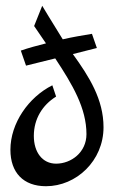

<svg xmlns="http://www.w3.org/2000/svg" viewBox="-20 -645 411 664"><path d="M298 -528C268 -523 231 -517 197 -509C159 -570 127 -623 126 -625L98 -555L139 -495C107 -487 78 -479 52 -470L70 -418L171 -443C231 -352 279 -271 279 -181C279 -118 226 -79 174 -79C127 -79 97 -118 97 -175C97 -234 127 -282 174 -311L161 -350C79 -309 16 -219 16 -127C16 -48 61 -1 139 -1C244 -1 338 -89 338 -205C338 -301 289 -379 232 -458L315 -479Z"/></svg>

Font: Marck Script
Style: Regular
Weight: 400
Designer: Denis Masharov, Marck Fogel
Foundry: Denis Masharov
Version: Version 1.002